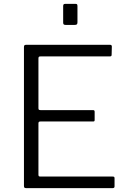

<svg xmlns="http://www.w3.org/2000/svg" viewBox="-20 -974 662 994"><path d="M115 -742H550Q559 -742 559 -733L558 -692Q558 -686 556 -684Q554 -682 548 -682H191Q184 -682 181.5 -680Q179 -678 179 -671V-414Q179 -408 181.5 -406Q184 -404 190 -404H461Q466 -404 468 -402Q470 -400 470 -395V-353Q470 -348 468 -346.5Q466 -345 461 -345H189Q184 -345 181.5 -343Q179 -341 179 -335V-70Q179 -64 181 -62Q183 -60 189 -60H562Q568 -60 570.5 -58.5Q573 -57 573 -51V-9Q573 0 563 0H116Q109 0 106.5 -2.5Q104 -5 104 -12V-730Q104 -737 106.5 -739.5Q109 -742 115 -742ZM381 -859Q381 -851 378 -848Q375 -845 366 -845H320Q313 -845 310 -847.5Q307 -850 307 -857V-942Q307 -949 309.5 -951.5Q312 -954 318 -954H371Q377 -954 379 -951.5Q381 -949 381 -942Z"/></svg>

Font: Libre Franklin Light
Style: Regular
Weight: 300
Designer: Pablo Impallari, Rodrigo Fuenzalida
Foundry: Impallari Type
Version: Version 1.002; ttfautohint (v1.5)